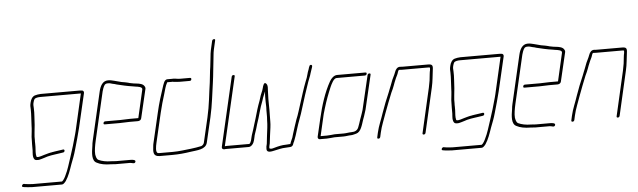

<svg xmlns="http://www.w3.org/2000/svg" viewBox="-51 -910 4051 1220"><g transform="rotate(-5 1975.0 -300.0)"><path d="M478 -466C472 -467 464 -467 454 -467H216C204 -467 188 -464 178 -461C162 -456 151 -438 147 -419C142 -399 143 -394 144 -375C145 -342 141 -305 140 -270C140 -249 136 -222 134 -200C133 -180 134 -170 133 -153V-131V-114L132 -100C130 -82 132 -51 152 -51C165 -49 176 -52 188 -56C202 -61 211 -62 223 -67C236 -71 258 -74 271 -76L285 -78C297 -80 313 -82 325 -84C337 -85 339 -104 327 -103C315 -101 298 -99 286 -97L272 -95C270 -94 264 -93 261 -93C259 -93 257 -93 256 -92C239 -90 221 -84 206 -80C193 -77 172 -67 157 -70L154 -73C149 -92 152 -112 153 -135V-157C153 -164 152 -171 153 -178C151 -205 158 -245 160 -274C161 -307 166 -348 164 -380L163 -401C163 -406 164 -412 166 -419C168 -426 170 -432 173 -437C179 -446 199 -448 211 -448H470L420 -230C417 -218 415 -206 411 -193C399 -149 383 -93 368 -50C355 -12 344 29 327 62C323 72 311 94 302 99H115C106 99 77 96 69 95L60 93C48 92 40 111 52 112L62 114C71 115 101 118 111 118H300C308 118 316 111 326 98C346 68 357 34 371 -6C378 -27 380 -27 387 -48C392 -62 398 -79 403 -98C416 -144 428 -184 439 -230L490 -449C492 -458 486 -466 478 -466Z M625 -2C593 -2 565 -8 544 -18C532 -25 530 -39 527 -54C525 -79 531 -110 538 -142L609 -449C610 -454 612 -460 615 -468C622 -485 626 -497 645 -497C651 -497 656 -497 660 -496L678 -491C685 -490 693 -488 701 -485C734 -477 767 -469 803 -464L820 -461C835 -459 865 -456 861 -439L820 -260H766C753 -260 718 -258 704 -258H609C603 -258 598 -254 597 -248C596 -242 598 -239 604 -239H699C713 -239 749 -241 762 -241H816C826 -241 836 -247 838 -257L881 -440C883 -447 881 -453 877 -459C869 -473 848 -478 827 -480L810 -482C799 -485 788 -485 778 -489C768 -491 768 -492 756 -494C748 -496 741 -497 733 -498C719 -501 701 -507 687 -510C672 -513 666 -516 649 -516C614 -516 598 -484 590 -449L519 -142C516 -131 515 -120 514 -111C506 -65 500 -15 532 -1C553 11 586 17 621 17C632 17 640 19 651 19H743C755 19 771 30 777 16C783 2 761 0 747 0H655C644 0 636 -2 625 -2Z M1177 -476C1178 -482 1176 -486 1169 -486H1106C1087 -486 1071 -492 1055 -490H1026C1017 -490 1010 -485 1004 -474L996 -454C977 -397 960 -344 946 -282L902 -93C901 -87 899 -81 899 -75C894 -37 892 -8 935 -8H1015C1056 -8 1095 -12 1133 -18C1172 -24 1230 -23 1240 -67L1277 -226C1295 -304 1301 -374 1312 -446C1319 -493 1322 -543 1328 -588C1331 -609 1331 -628 1336 -651L1349 -708C1351 -715 1349 -718 1343 -718C1337 -718 1332 -715 1330 -708L1317 -651C1313 -634 1313 -623 1311 -608C1307 -583 1308 -570 1304 -546C1298 -511 1297 -481 1292 -445C1281 -373 1276 -303 1258 -226L1221 -67C1219 -59 1210 -50 1203 -48C1180 -43 1160 -40 1136 -37C1097 -33 1060 -27 1019 -27H939C934 -27 929 -27 924 -28C909 -35 916 -71 921 -93L965 -282C975 -324 985 -359 997 -397C1005 -423 1010 -449 1022 -469L1023 -471H1053C1056 -472 1060 -471 1063 -470C1073 -469 1089 -467 1102 -467H1165C1172 -467 1176 -470 1177 -476Z M1740 -10C1714 -10 1690 -4 1669 2C1662 4 1645 10 1637 6C1631 6 1633 -5 1634 -10L1638 -27C1643 -62 1645 -91 1651 -128C1655 -156 1653 -178 1654 -204C1656 -250 1652 -298 1655 -344C1654 -369 1664 -400 1644 -411C1635 -416 1627 -394 1625 -383C1620 -361 1608 -343 1603 -322L1597 -303C1583 -267 1572 -229 1561 -190L1551 -158L1541 -125C1536 -107 1530 -95 1526 -77L1521 -56C1519 -49 1513 -35 1507 -35H1370C1364 -35 1358 -35 1352 -34L1453 -470C1455 -477 1452 -480 1446 -480C1440 -480 1436 -477 1434 -470L1333 -33C1330 -22 1336 -15 1347 -15C1352 -16 1359 -16 1366 -16H1503C1521 -16 1536 -37 1540 -56L1545 -77C1546 -82 1547 -89 1550 -96C1557 -113 1563 -137 1569 -157C1586 -204 1596 -255 1615 -301L1621 -320C1624 -329 1630 -343 1634 -352C1635 -355 1636 -358 1637 -359C1634 -333 1635 -315 1635 -291L1636 -259C1634 -230 1637 -203 1634 -174C1633 -157 1634 -146 1631 -127C1626 -91 1623 -60 1619 -26L1615 -9C1615 -3 1614 3 1614 8C1615 33 1646 25 1668 20C1689 16 1712 9 1736 9C1745 9 1757 7 1766 7C1775 7 1784 -1 1786 -10C1787 -14 1789 -19 1793 -26C1803 -51 1810 -73 1818 -100C1831 -145 1849 -184 1862 -230C1878 -285 1898 -343 1916 -396C1922 -415 1930 -428 1935 -448C1938 -460 1944 -472 1947 -484L1949 -491C1952 -504 1934 -506 1931 -492L1928 -485C1925 -471 1919 -462 1916 -448C1912 -431 1906 -414 1899 -398C1883 -357 1868 -307 1854 -264C1843 -231 1833 -194 1820 -164C1809 -135 1801 -104 1791 -75L1784 -51L1773 -26L1768 -12C1760 -12 1749 -10 1740 -10Z M1957 -26H2001C2016 -26 2036 -29 2051 -30H2108C2125 -30 2142 -34 2158 -34C2167 -34 2183 -39 2191 -41C2221 -49 2231 -92 2242 -125L2250 -147C2256 -164 2257 -168 2263 -188L2314 -405C2316 -412 2313 -415 2307 -415C2301 -415 2297 -412 2295 -405L2244 -188C2238 -168 2237 -167 2231 -149L2223 -127C2218 -111 2214 -98 2208 -83C2201 -61 2184 -53 2161 -53C2145 -53 2128 -49 2112 -49H2054C2041 -48 2019 -45 2005 -45H1964L1996 -184C2000 -195 2002 -206 2006 -218C2021 -268 2037 -310 2055 -352C2062 -367 2078 -404 2097 -404H2277C2284 -404 2289 -408 2290 -414C2291 -420 2289 -423 2282 -423H2102C2082 -423 2064 -405 2054 -387C2017 -322 1991 -241 1971 -154L1945 -43C1943 -35 1948 -26 1957 -26Z M2500 -421C2507 -420 2515 -420 2522 -420H2679C2684 -420 2688 -420 2692 -419C2696 -419 2693 -408 2693 -402C2691 -395 2690 -387 2689 -378C2687 -351 2683 -323 2676 -292L2611 -8C2609 -1 2612 2 2618 2C2624 2 2628 -1 2630 -8L2695 -292C2704 -330 2706 -369 2711 -404C2715 -431 2710 -439 2683 -439H2526C2519 -439 2513 -439 2506 -440C2488 -441 2477 -427 2471 -410C2470 -406 2467 -401 2465 -395C2454 -374 2444 -351 2436 -327C2430 -311 2425 -301 2419 -284C2401 -242 2385 -203 2370 -159C2357 -118 2338 -79 2328 -34L2322 -7C2320 0 2323 3 2329 3C2335 3 2339 0 2341 -7L2347 -34C2357 -79 2374 -115 2388 -157C2403 -200 2420 -239 2436 -281C2444 -298 2449 -308 2455 -325C2458 -336 2465 -350 2469 -361C2474 -376 2486 -393 2489 -408C2491 -414 2493 -421 2500 -421Z M3155 -466C3149 -467 3141 -467 3131 -467H2893C2881 -467 2865 -464 2855 -461C2839 -456 2828 -438 2824 -419C2819 -399 2820 -394 2821 -375C2822 -342 2818 -305 2817 -270C2817 -249 2813 -222 2811 -200C2810 -180 2811 -170 2810 -153V-131V-114L2809 -100C2807 -82 2809 -51 2829 -51C2842 -49 2853 -52 2865 -56C2879 -61 2888 -62 2900 -67C2913 -71 2935 -74 2948 -76L2962 -78C2974 -80 2990 -82 3002 -84C3014 -85 3016 -104 3004 -103C2992 -101 2975 -99 2963 -97L2949 -95C2947 -94 2941 -93 2938 -93C2936 -93 2934 -93 2933 -92C2916 -90 2898 -84 2883 -80C2870 -77 2849 -67 2834 -70L2831 -73C2826 -92 2829 -112 2830 -135V-157C2830 -164 2829 -171 2830 -178C2828 -205 2835 -245 2837 -274C2838 -307 2843 -348 2841 -380L2840 -401C2840 -406 2841 -412 2843 -419C2845 -426 2847 -432 2850 -437C2856 -446 2876 -448 2888 -448H3147L3097 -230C3094 -218 3092 -206 3088 -193C3076 -149 3060 -93 3045 -50C3032 -12 3021 29 3004 62C3000 72 2988 94 2979 99H2792C2783 99 2754 96 2746 95L2737 93C2725 92 2717 111 2729 112L2739 114C2748 115 2778 118 2788 118H2977C2985 118 2993 111 3003 98C3023 68 3034 34 3048 -6C3055 -27 3057 -27 3064 -48C3069 -62 3075 -79 3080 -98C3093 -144 3105 -184 3116 -230L3167 -449C3169 -458 3163 -466 3155 -466Z M3302 -2C3270 -2 3242 -8 3221 -18C3209 -25 3207 -39 3204 -54C3202 -79 3208 -110 3215 -142L3286 -449C3287 -454 3289 -460 3292 -468C3299 -485 3303 -497 3322 -497C3328 -497 3333 -497 3337 -496L3355 -491C3362 -490 3370 -488 3378 -485C3411 -477 3444 -469 3480 -464L3497 -461C3512 -459 3542 -456 3538 -439L3497 -260H3443C3430 -260 3395 -258 3381 -258H3286C3280 -258 3275 -254 3274 -248C3273 -242 3275 -239 3281 -239H3376C3390 -239 3426 -241 3439 -241H3493C3503 -241 3513 -247 3515 -257L3558 -440C3560 -447 3558 -453 3554 -459C3546 -473 3525 -478 3504 -480L3487 -482C3476 -485 3465 -485 3455 -489C3445 -491 3445 -492 3433 -494C3425 -496 3418 -497 3410 -498C3396 -501 3378 -507 3364 -510C3349 -513 3343 -516 3326 -516C3291 -516 3275 -484 3267 -449L3196 -142C3193 -131 3192 -120 3191 -111C3183 -65 3177 -15 3209 -1C3230 11 3263 17 3298 17C3309 17 3317 19 3328 19H3420C3432 19 3448 30 3454 16C3460 2 3438 0 3424 0H3332C3321 0 3313 -2 3302 -2Z M3738 -421C3745 -420 3753 -420 3760 -420H3917C3922 -420 3926 -420 3930 -419C3934 -419 3931 -408 3931 -402C3929 -395 3928 -387 3927 -378C3925 -351 3921 -323 3914 -292L3849 -8C3847 -1 3850 2 3856 2C3862 2 3866 -1 3868 -8L3933 -292C3942 -330 3944 -369 3949 -404C3953 -431 3948 -439 3921 -439H3764C3757 -439 3751 -439 3744 -440C3726 -441 3715 -427 3709 -410C3708 -406 3705 -401 3703 -395C3692 -374 3682 -351 3674 -327C3668 -311 3663 -301 3657 -284C3639 -242 3623 -203 3608 -159C3595 -118 3576 -79 3566 -34L3560 -7C3558 0 3561 3 3567 3C3573 3 3577 0 3579 -7L3585 -34C3595 -79 3612 -115 3626 -157C3641 -200 3658 -239 3674 -281C3682 -298 3687 -308 3693 -325C3696 -336 3703 -350 3707 -361C3712 -376 3724 -393 3727 -408C3729 -414 3731 -421 3738 -421Z"/></g></svg>

Font: Electronic
Style: ExThnIt
Weight: 100
Version: Version 1.011